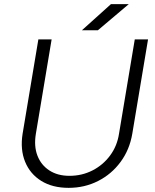

<svg xmlns="http://www.w3.org/2000/svg" viewBox="-20 -890 749 926"><path d="M311 16Q233 16 179 -17.5Q125 -51 101 -110Q77 -169 89 -245H153Q143 -185 160.5 -139.5Q178 -94 218 -68Q258 -42 315 -42Q375 -42 426 -68Q477 -94 511 -140Q545 -186 554 -245H618Q605 -168 561.5 -109Q518 -50 453 -17Q388 16 311 16ZM89 -245 165 -700H229L153 -245ZM554 -245 630 -700H694L618 -245ZM375 -744 515 -870H601L452 -744Z"/></svg>

Font: Figtree Light Light
Style: Italic
Weight: 300
Italic angle: -9.5°
Version: Version 2.000